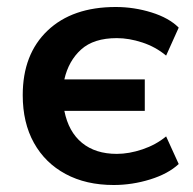

<svg xmlns="http://www.w3.org/2000/svg" viewBox="-20 -519 553 549"><path d="M305 10Q226 10 167.5 -21.5Q109 -53 77 -110.5Q45 -168 45 -247Q45 -364 116 -431.5Q187 -499 311 -499Q363 -499 413 -483.5Q463 -468 491 -440L455 -360Q425 -385 387 -397.5Q349 -410 314 -410Q248 -410 212 -377.5Q176 -345 164 -292H394V-202H164Q176 -142 214.5 -110.5Q253 -79 314 -79Q349 -79 387.5 -92Q426 -105 455 -129L491 -50Q461 -22 409.5 -6Q358 10 305 10Z"/></svg>

Font: Nunito Sans
Style: Bold
Weight: 700
Designer: Vernon Adams
Foundry: Vernon Adams
Version: Version 3.101; ttfautohint (v1.8.4.7-5d5b);gftools[0.9.27]